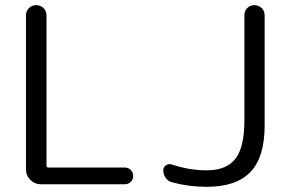

<svg xmlns="http://www.w3.org/2000/svg" viewBox="-20 -760 1173 740"><path d="M921.9 -701.2Q921.9 -717.8 933.1 -729Q944.3 -740.2 960.4 -740.2Q976.6 -740.2 988.3 -729Q1000 -717.8 1000 -701.2V-276.4Q1000 -154.3 945.3 -97.2Q890.6 -40 776.4 -40Q706.1 -40 642.6 -57.6Q627.9 -61.5 618.7 -74.2Q609.4 -86.9 609.4 -103.5Q609.4 -116.2 619.6 -123Q629.9 -129.9 642.6 -126Q710 -103.5 776.4 -103.5Q852.5 -103.5 887.2 -147.9Q921.9 -192.4 921.9 -294.9ZM159.2 -701.2V-122.1Q159.2 -114.3 166 -114.3H460.9Q474.6 -114.3 483.9 -105Q493.2 -95.7 493.2 -82Q493.2 -68.4 483.9 -59.1Q474.6 -49.8 460.9 -49.8H137.7Q114.3 -49.8 97.2 -66.4Q80.1 -83 80.1 -107.4V-701.2Q80.1 -717.8 91.8 -729Q103.5 -740.2 119.6 -740.2Q135.7 -740.2 147.5 -729Q159.2 -717.8 159.2 -701.2Z"/></svg>

Font: Gen Jyuu Gothic P Normal
Style: Regular
Weight: 300
Designer: [Source Han Sans]
Ryoko NISHIZUKA  (kana & ideographs); Paul D. Hunt (Latin, Greek & Cyrillic); Wenlong ZHANG  (bopomofo
Version: Version 1.002.20150607